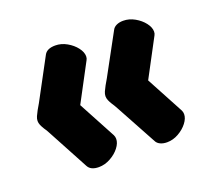

<svg xmlns="http://www.w3.org/2000/svg" viewBox="-80 -579 659 603"><g transform="rotate(-20 249.5 -277.0)"><path d="M237 -139Q237 -125 225.5 -110Q214 -95 195 -84.5Q176 -74 156 -74Q129 -74 120 -91L47 -227Q44 -233 41 -238Q38 -243 35 -247Q30 -255 27 -262Q24 -269 24 -276Q24 -283 27.5 -291Q31 -299 36 -308L47 -327L120 -463Q129 -480 157 -480Q177 -480 195.5 -469.5Q214 -459 225.5 -444Q237 -429 237 -415Q237 -408 234 -403L167 -277L234 -152Q237 -146 237 -139ZM464 -139Q464 -125 452.5 -110Q441 -95 422.5 -84.5Q404 -74 384 -74Q371 -74 361.5 -78.5Q352 -83 348 -91L274 -227Q267 -240 262 -247Q257 -255 254 -262Q251 -269 251 -276Q251 -283 254.5 -291Q258 -299 263 -308L274 -327L348 -463Q352 -471 361.5 -475.5Q371 -480 384 -480Q404 -480 422.5 -469.5Q441 -459 452.5 -444Q464 -429 464 -415Q464 -408 461 -403L394 -277L461 -152Q464 -146 464 -139Z"/></g></svg>

Font: Dosis
Style: Regular
Weight: 400
Designer: Edgar Tolentino, Pablo Impallari, Igino Marini
Foundry: Edgar Tolentino, Pablo Impallari, Igino Marini
Version: Version 1.007;Glyphs 3.1.1 (3134)